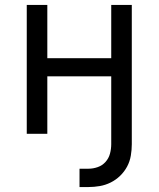

<svg xmlns="http://www.w3.org/2000/svg" viewBox="-20 -540 640 775"><path d="M301 215V141H337Q356 141 374.5 134.5Q393 128 406 113.5Q419 99 424 80Q429 61 429 42V-232H171V0H88V-520H171V-305H429V-520H512V42Q512 65 508 88.5Q504 112 493 132.5Q482 153 465 169.5Q448 186 427 196.5Q406 207 383 211Q360 215 337 215Z"/></svg>

Font: Nova Nerd Font
Style: Regular
Weight: 400
Designer: Belleve Invis
Foundry: Belleve Invis
Version: Version 24.1.4; ttfautohint (v1.8.4);Nerd Fonts 3.1.1